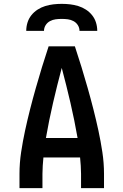

<svg xmlns="http://www.w3.org/2000/svg" viewBox="-20 -975 640 995"><path d="M81 0V-74Q81 -130 89.5 -186.5Q98 -243 110 -298.5Q122 -354 136 -409Q150 -464 165.5 -518.5Q181 -573 197.5 -627Q214 -681 232 -735H368Q386 -681 402.5 -627Q419 -573 434.5 -518.5Q450 -464 464 -409Q478 -354 490 -298.5Q502 -243 510.5 -186.5Q519 -130 519 -74V0H400V-74Q400 -95 398.5 -116.5Q397 -138 395 -159H205Q203 -138 201.5 -116.5Q200 -95 200 -74V0ZM218 -260H382Q366 -352 345 -442.5Q324 -533 300 -623Q276 -533 255 -442.5Q234 -352 218 -260ZM116 -815Q116 -837 122.5 -858Q129 -879 142.5 -896Q156 -913 174.5 -925Q193 -937 214 -943.5Q235 -950 256.5 -952.5Q278 -955 300 -955Q322 -955 343.5 -952.5Q365 -950 386 -943.5Q407 -937 425.5 -925Q444 -913 457.5 -896Q471 -879 477.5 -858Q484 -837 484 -815H392Q392 -831 383.5 -844.5Q375 -858 361 -865.5Q347 -873 331.5 -875Q316 -877 300 -877Q284 -877 268.5 -875Q253 -873 239 -865.5Q225 -858 216.5 -844.5Q208 -831 208 -815Z"/></svg>

Font: Iosevka Book
Style: Bold
Weight: 700
Designer: Belleve Invis
Foundry: Belleve Invis
Version: Version 28.0.7; ttfautohint (v1.8.3)